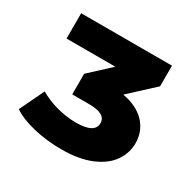

<svg xmlns="http://www.w3.org/2000/svg" viewBox="-105 -848 639 637"><g transform="rotate(30 215.0 -530.0)"><path d="M406 -458Q406 -421 384 -389Q362 -357 316 -337.5Q270 -318 202 -318Q147 -318 96 -330Q45 -342 14 -363L59 -457Q89 -439 126.5 -429Q164 -419 200 -419Q272 -419 272 -458Q272 -494 208 -494H143V-573L221 -645H34V-742H382V-663L290 -578Q346 -568 376 -536Q406 -504 406 -458Z"/></g></svg>

Font: Montserrat Alternates ExtraBold
Style: Regular
Weight: 800
Designer: Julieta Ulanovsky
Foundry: Julieta Ulanovsky
Version: Version 7.200